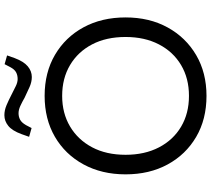

<svg xmlns="http://www.w3.org/2000/svg" viewBox="-62 -866 939 854"><g transform="rotate(-90 407.0 -439.5)"><path d="M407 10Q303 10 224.5 -36Q146 -82 102 -163Q58 -244 58 -350Q58 -456 102.5 -537.5Q147 -619 225.5 -664.5Q304 -710 407 -710Q511 -710 589.5 -664Q668 -618 712 -537Q756 -456 756 -350Q756 -244 711.5 -163Q667 -82 588.5 -36Q510 10 407 10ZM407 -68Q485 -68 544 -103Q603 -138 636 -201.5Q669 -265 669 -350Q669 -436 636 -499Q603 -562 544 -597Q485 -632 407 -632Q330 -632 271 -597Q212 -562 178.5 -499Q145 -436 145 -350Q145 -265 178 -201.5Q211 -138 270 -103Q329 -68 407 -68ZM264 -768 225 -779 237 -813Q252 -854 273.5 -871.5Q295 -889 321 -889Q343 -889 365.5 -879.5Q388 -870 413 -857Q433 -847 450 -838.5Q467 -830 482 -830Q499 -830 512 -837Q525 -844 535 -863L548 -888L587 -877L575 -843Q560 -803 538.5 -785Q517 -767 491 -767Q469 -767 446.5 -777Q424 -787 399 -799Q380 -810 362.5 -818Q345 -826 330 -826Q314 -826 301 -819Q288 -812 277 -793Z"/></g></svg>

Font: REM Medium Light
Style: Regular
Weight: 300
Version: Version 1.005;gftools[0.9.28]